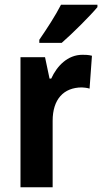

<svg xmlns="http://www.w3.org/2000/svg" viewBox="-20 -786 429 806"><path d="M389 -756V-766H236C213 -721 178 -667 145 -619V-606H239C286 -647 359 -720 389 -756ZM326 -556C264 -556 219 -509 195 -456H188L169 -546H66V0H201V-279C201 -369 247 -419 324 -419C330 -419 348 -417 356 -414L366 -552C351 -556 336 -556 326 -556Z"/></svg>

Font: Noto Sans Telugu Condensed
Style: Bold
Weight: 700
Width: 3
Designer: Jelle Bosma - Monotype Design Team
Foundry: Monotype Imaging Inc.
Version: Version 2.005